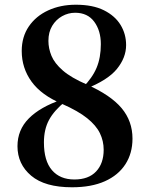

<svg xmlns="http://www.w3.org/2000/svg" viewBox="-20 -777 634 813"><path d="M285 16Q170 16 112 -33Q54 -82 54 -158Q54 -227 102 -275.5Q150 -324 241 -355V-361L257 -348Q209 -309 187.5 -269Q166 -229 166 -174Q166 -96 200 -56.5Q234 -17 295 -17Q355 -17 387 -51Q419 -85 419 -143Q419 -180 403 -213Q387 -246 349 -276.5Q311 -307 243 -337Q155 -374 113.5 -431.5Q72 -489 72 -561Q72 -621 102 -665Q132 -709 184 -733Q236 -757 301 -757Q373 -757 420 -733.5Q467 -710 490.5 -671.5Q514 -633 514 -586Q514 -533 475 -485Q436 -437 341 -400V-397L330 -406Q371 -447 389 -490Q407 -533 407 -590Q407 -647 379 -685Q351 -723 298 -723Q269 -723 243 -708.5Q217 -694 201 -667.5Q185 -641 185 -604Q185 -572 198 -540.5Q211 -509 246 -478.5Q281 -448 348 -419Q449 -374 495 -319Q541 -264 541 -190Q541 -128 511 -81.5Q481 -35 424 -9.5Q367 16 285 16Z"/></svg>

Font: Noto Serif TC
Style: Bold
Weight: 700
Designer: Ryoko NISHIZUKA 西塚涼子 (kana & ideographs); Frank Grießhammer (Latin, Greek & Cyrillic); Wenlong ZHANG 张文龙 (bopomofo); San
Foundry: Adobe
Version: Version 2.002-H1;hotconv 1.1.0;makeotfexe 2.6.0